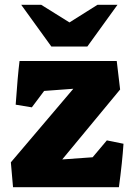

<svg xmlns="http://www.w3.org/2000/svg" viewBox="-20 -776 552 796"><path d="M25 -103 284 -408 163 -399 112 -331 45 -342Q53 -458 61 -523H464L478 -405L238 -115L364 -124L423 -194L492 -180Q487 -104 473 0H34ZM68 -756H151L268 -683L384 -756H467L342 -583H193Z"/></svg>

Font: Suez One
Style: Regular
Weight: 400
Designer: Michal Sahar
Foundry: Hagilda
Version: Version 1.001